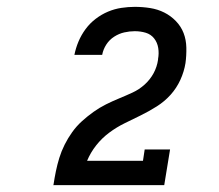

<svg xmlns="http://www.w3.org/2000/svg" viewBox="-20 -863 640 560"><path d="M135 -323 136 -324Q139 -344 143 -363.5Q147 -383 153 -402.5Q159 -422 168.5 -441Q178 -460 190.5 -477.5Q203 -495 219 -509.5Q235 -524 252.5 -536.5Q270 -549 289 -558.5Q308 -568 327.5 -576Q347 -584 366.5 -593Q386 -602 402 -616.5Q418 -631 428 -649.5Q438 -668 441 -689Q441 -689 441 -689.5Q441 -690 441 -691Q444 -707 441.5 -723Q439 -739 429.5 -751Q420 -763 405 -767.5Q390 -772 373 -772Q358 -772 342.5 -768.5Q327 -765 313 -756Q299 -747 290 -733Q281 -719 278 -703H197Q201 -723 209 -742Q217 -761 229.5 -778Q242 -795 259 -808Q276 -821 295 -829Q314 -837 334 -840Q354 -843 373 -843Q396 -843 418 -839.5Q440 -836 459 -826.5Q478 -817 493 -801.5Q508 -786 515.5 -766.5Q523 -747 523.5 -724Q524 -701 521 -679Q517 -654 506 -630Q495 -606 477.5 -586.5Q460 -567 437 -552.5Q414 -538 390.5 -526.5Q367 -515 343.5 -503.5Q320 -492 298.5 -476Q277 -460 260.5 -439Q244 -418 234 -394H397L402 -427H476L459 -323Z"/></svg>

Font: Iosevka Curly Slab MdExObl
Style: Regular
Weight: 500
Width: 7
Italic angle: -9°
Monospace: yes
Designer: Belleve Invis
Foundry: Belleve Invis
Version: Version 11.1.0; ttfautohint (v1.8.3)